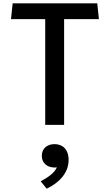

<svg xmlns="http://www.w3.org/2000/svg" viewBox="-20 -750 660 1153"><path d="M365 0V-635H574L564 -730H56L46 -635H251.5V0ZM224.5 339 260.5 383C327.5 351.5 392 294 392 210.5C392 145.5 354.5 115.5 307.5 115.5C264 115.5 231 141.5 231 185.5C231 229.5 263.5 256 308 256C312.5 256 317 255.5 321.5 255C305 291.5 266.5 315.5 224.5 339Z"/></svg>

Font: Monaspace Argon Medium
Style: Regular
Weight: 500
Designer: Riley Cran & the Lettermatic Team
Foundry: Lettermatic
Version: Version 1.000 (Monaspace Argon)